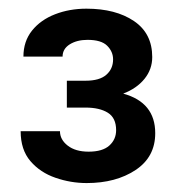

<svg xmlns="http://www.w3.org/2000/svg" viewBox="-20 -736 410 436"><path d="M131.8 -491.7V-552.7H174.3Q206.1 -552.7 221.4 -566.2Q236.8 -579.6 236.8 -601.1Q236.8 -618.7 223.4 -632.1Q210 -645.5 178.7 -645.5Q154.8 -645.5 138.4 -635.3Q122.1 -625 122.1 -607.4H33.2Q33.2 -642.1 52.7 -666.5Q72.3 -690.9 105 -703.6Q137.7 -716.3 176.3 -716.3Q242.7 -716.3 284.2 -688.2Q325.7 -660.2 325.7 -606.4Q325.7 -578.6 308.1 -556.9Q290.5 -535.2 259.8 -523.4Q332.5 -503.4 332.5 -433.6Q332.5 -379.4 287.8 -349.9Q243.2 -320.3 176.8 -320.3Q140.6 -320.3 106 -332.3Q71.3 -344.2 49.1 -370.1Q26.9 -396 26.9 -438H116.2Q116.2 -418.9 133.8 -405.3Q151.4 -391.6 181.2 -391.6Q212.9 -391.6 228.3 -405.5Q243.7 -419.4 243.7 -440.4Q243.7 -468.3 224.9 -480Q206.1 -491.7 174.3 -491.7Z"/></svg>

Font: Vazirmatn UI FD Medium
Style: Regular
Weight: 500
Designer: Saber Rastikerdar
Foundry: Saber Rastikerdar
Version: Version 33.003